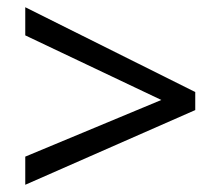

<svg xmlns="http://www.w3.org/2000/svg" viewBox="-20 -628 612 532"><path d="M50 -194 427 -351 50 -530V-608L521 -373V-323L50 -116Z"/></svg>

Font: Noto Sans Wancho
Style: Regular
Weight: 400
Designer: Monotype Design Team
Foundry: Monotype Imaging Inc.
Version: Version 2.001; ttfautohint (v1.8.4.7-5d5b)